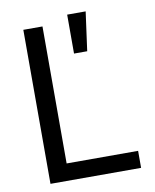

<svg xmlns="http://www.w3.org/2000/svg" viewBox="-83 -804 700 868"><g transform="rotate(-10 266.5 -370.0)"><path d="M78.1 -707V0H494.1V-78.1H166V-707ZM285.2 -740.2V-561.5H345.7L370.1 -740.2Z"/></g></svg>

Font: Pretendard Variable
Style: Regular
Weight: 400
Designer: Base glyphs from Inter by Rasmus Andersson; Hangeul glyphs from Noto Sans CJK(Source Han Sans) by Jang Soo-young and Kan
Foundry: Kil Hyung-jin
Version: Version 1.309;Glyphs 3.2 (3225)